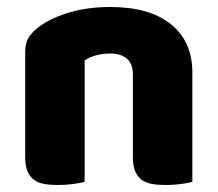

<svg xmlns="http://www.w3.org/2000/svg" viewBox="-20 -521 623 549"><path d="M360 -308Q360 -339 342.5 -353.5Q325 -368 295 -368Q275 -368 255.5 -363Q236 -358 222 -348V-1Q212 2 190.5 5Q169 8 146 8Q124 8 106.5 5Q89 2 77 -7Q65 -16 58.5 -31.5Q52 -47 52 -72V-372Q52 -399 63.5 -416Q75 -433 95 -447Q129 -471 180.5 -486Q232 -501 295 -501Q408 -501 469 -451.5Q530 -402 530 -314V-1Q520 2 498.5 5Q477 8 454 8Q432 8 414.5 5Q397 2 385 -7Q373 -16 366.5 -31.5Q360 -47 360 -72Z"/></svg>

Font: Baloo Da
Style: Regular
Weight: 400
Designer: Noopur Datye and Ek Type
Foundry: Ek Type
Version: Version 1.443;PS 1.000;hotconv 16.6.51;makeotf.lib2.5.65220;